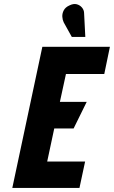

<svg xmlns="http://www.w3.org/2000/svg" viewBox="-20 -932 565 952"><path d="M397 -866Q397 -882 386.5 -894.5Q376 -907 360 -911Q344 -915 324 -905Q304 -896 296 -880.5Q288 -865 289 -849Q290 -833 296 -821L336 -749H403ZM41 0H374L402 -131H214L249 -295H345L410 -427H277L307 -565H497L525 -700H190Z"/></svg>

Font: Advent Pro ExtraBold
Style: Italic
Weight: 800
Italic angle: -12°
Version: Version 3.000